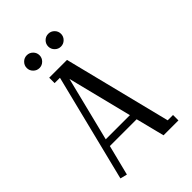

<svg xmlns="http://www.w3.org/2000/svg" viewBox="-199 -723 809 809"><g transform="rotate(-45 205.0 -319.0)"><path d="M32.2 0 151.9 -480H120.1V-512.2H226.1L346.2 -32.2H377.9V0H289.1L256.8 -127.9H97.2L63 7.8ZM93.3 -581.1Q82 -592.3 82 -607.9Q82 -623.5 93.3 -634.8Q104.5 -646 120.1 -646Q135.7 -646 147 -634.8Q158.2 -623.5 158.2 -607.9Q158.2 -592.3 147 -581.1Q135.7 -569.8 120.1 -569.8Q104.5 -569.8 93.3 -581.1ZM105 -160.2H249L176.8 -448.2ZM221.2 -581.1Q210 -592.3 210 -607.9Q210 -623.5 221.2 -634.8Q232.4 -646 248 -646Q263.7 -646 274.9 -634.8Q286.1 -623.5 286.1 -607.9Q286.1 -592.3 274.9 -581.1Q263.7 -569.8 248 -569.8Q232.4 -569.8 221.2 -581.1Z"/></g></svg>

Font: Gawaa
Style: Regular
Weight: 400
Designer: T. Christopher White
Version: Version 1.0